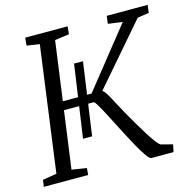

<svg xmlns="http://www.w3.org/2000/svg" viewBox="-108 -850 954 958"><g transform="rotate(-15 369.0 -371.5)"><path d="M253 -181 307 -555H353L300 -181ZM558.5 0Q549 0 531.5 -24.8Q514 -49.5 492.5 -88.8Q471 -128 448.5 -171.8Q426 -215.5 405.8 -254.8Q385.5 -294 371 -318.8Q356.5 -343.5 351 -343.5H187.5L193 -388H352.5L595.5 -693L521 -703L526 -743H737.5L732.5 -703L673 -694L378.5 -353L402.5 -388Q410 -388 419 -376.5Q428 -365 438.8 -345.5Q449.5 -326 462 -302Q474.5 -278 488.5 -253Q507.5 -219.5 527 -186Q546.5 -152.5 564.5 -124.2Q582.5 -96 596.8 -77Q611 -58 620 -53.5L680 -38L672 0ZM2 0 7 -35 79.5 -47 167 -693 101 -703 105 -743H324L320 -703L246 -693L157.5 -47L234 -35L231 0Z"/></g></svg>

Font: Merriweather 7pt Light
Style: Italic
Weight: 300
Italic angle: -7.8°
Designer: Eben Sorkin
Foundry: Eben Sorkin
Version: Version 2.200;gftools[0.9.31]